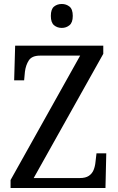

<svg xmlns="http://www.w3.org/2000/svg" viewBox="-20 -943 592 963"><path d="M33 0V-40L382 -664H181Q140 -664 124.5 -640Q109 -616 105 -583L101 -540H51L56 -714H498V-673L149 -50H381Q409 -50 425.5 -61Q442 -72 449.5 -90.5Q457 -109 459 -131L464 -174H513L509 0ZM290 -803Q267 -803 251 -816.5Q235 -830 235 -863Q235 -897 251 -910Q267 -923 290 -923Q312 -923 328.5 -910Q345 -897 345 -863Q345 -830 328.5 -816.5Q312 -803 290 -803Z"/></svg>

Font: Noto Serif SemiCondensed
Style: Regular
Weight: 400
Width: 4
Designer: Monotype Design Team
Foundry: Monotype Imaging Inc.
Version: Version 2.013